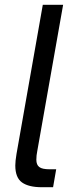

<svg xmlns="http://www.w3.org/2000/svg" viewBox="-20 -783 318 803"><path d="M155 0Q100 0 72 -20Q44 -40 44 -91Q44 -109 49 -139L159 -763H244L136 -152Q132 -133 132 -115Q132 -94 144 -84.5Q156 -75 188 -75H215L202 0Z"/></svg>

Font: Open Sauce Sans
Style: Italic
Weight: 400
Italic angle: -10°
Designer: Alfredo Marco Pradil
Foundry: Creative Sauce Fz LLC
Version: Version 1.477